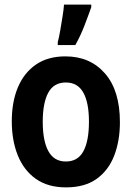

<svg xmlns="http://www.w3.org/2000/svg" viewBox="-20 -801 570 831"><path d="M266 10Q187 10 135 -27Q83 -64 57 -128.5Q31 -193 31 -276Q31 -360 57.5 -423Q84 -486 135.5 -521.5Q187 -557 263 -557Q370 -557 434.5 -483Q499 -409 499 -272Q499 -192 474.5 -128Q450 -64 398.5 -27Q347 10 266 10ZM265 -102Q317 -102 341 -146.5Q365 -191 365 -274Q365 -357 340.5 -400.5Q316 -444 265 -444Q213 -444 189 -400Q165 -356 165 -274Q165 -191 189.5 -146.5Q214 -102 265 -102ZM230 -619Q235 -636 240.5 -668Q246 -700 251 -731.5Q256 -763 257 -781H375V-770Q362 -733 345 -689Q328 -645 306 -606H230Z"/></svg>

Font: Noto Sans Mono Condensed
Style: Bold
Weight: 700
Width: 3
Designer: Monotype Design Team
Foundry: Monotype Imaging Inc.
Version: Version 2.014